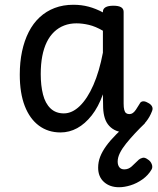

<svg xmlns="http://www.w3.org/2000/svg" viewBox="-20 -539 664 806"><path d="M234 17Q182 17 143.5 -11.5Q105 -40 84 -94Q63 -148 63 -226Q63 -278 72.5 -323Q82 -368 100.5 -404.5Q119 -441 146.5 -466.5Q174 -492 209.5 -505.5Q245 -519 288 -519Q322 -519 352 -511Q382 -503 412 -487V-490Q412 -502 423 -508.5Q434 -515 456 -515Q478 -515 488.5 -508.5Q499 -502 499 -489V-104Q499 -88 501.5 -78Q504 -68 509.5 -64Q515 -60 523 -60Q531 -60 537.5 -64.5Q544 -69 550.5 -78.5Q557 -88 566 -103Q570 -112 579 -113.5Q588 -115 600 -108Q613 -102 618 -92.5Q623 -83 618 -72Q609 -48 593 -28Q577 -8 556.5 4.5Q536 17 510 17Q486 17 468.5 10Q451 3 438.5 -10.5Q426 -24 420 -43Q414 -62 413 -86Q413 -99 412.5 -113.5Q412 -128 412 -143Q393 -90 365 -54.5Q337 -19 304 -1Q271 17 234 17ZM151 -228Q151 -180 160.5 -142.5Q170 -105 192 -84Q214 -63 248 -63Q283 -63 315 -94Q347 -125 372 -182Q397 -239 412 -318V-410Q381 -428 353.5 -434.5Q326 -441 301 -441Q273 -441 249.5 -432Q226 -423 207.5 -405.5Q189 -388 176.5 -362.5Q164 -337 157.5 -303.5Q151 -270 151 -228ZM480 247Q441 247 416.5 225Q392 203 392 165Q392 141 400.5 119Q409 97 426 73.5Q443 50 468 25Q493 0 526 -29H588V-21Q567 -1 546.5 21Q526 43 509.5 63.5Q493 84 483.5 103Q474 122 474 139Q474 154 481 163Q488 172 502 172Q519 172 532.5 160Q546 148 563 131Q569 126 578.5 123.5Q588 121 600 130Q612 137 617 150Q622 163 616 173Q602 197 578 214Q554 231 528 239Q502 247 480 247Z"/></svg>

Font: Playwrite GB S
Style: Regular
Weight: 400
Designer: Veronika Burian, José Scaglione
Foundry: TypeTogether
Version: Version 1.000